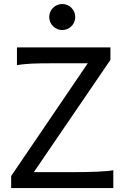

<svg xmlns="http://www.w3.org/2000/svg" viewBox="-20 -953 641 973"><path d="M539.6 -649.4 151.4 -80.6H341.8Q413.6 -80.6 469.2 -82.8Q524.9 -85 554.2 -90.3V0H36.6V-61L424.8 -632.3H258.8Q222.7 -632.3 193.6 -632.1Q164.6 -631.8 141.1 -630.6Q117.7 -629.4 99.1 -627.4Q80.6 -625.5 65.9 -622.6V-712.9H539.6ZM229.5 -866.7Q229.5 -880.4 234.6 -892.3Q239.7 -904.3 248.8 -913.3Q257.8 -922.4 269.8 -927.5Q281.7 -932.6 295.4 -932.6Q309.1 -932.6 321 -927.5Q333 -922.4 342 -913.3Q351.1 -904.3 356.2 -892.3Q361.3 -880.4 361.3 -866.7Q361.3 -853 356.2 -841.1Q351.1 -829.1 342 -820.1Q333 -811 321 -805.9Q309.1 -800.8 295.4 -800.8Q281.7 -800.8 269.8 -805.9Q257.8 -811 248.8 -820.1Q239.7 -829.1 234.6 -841.1Q229.5 -853 229.5 -866.7Z"/></svg>

Font: Andika Eur
Style: Regular
Weight: 400
Designer: Victor Gaultney, Annie Olsen, Julie Remington, Don Collingsworth, Eric Hays, Becca Hirsbrunner
Foundry: SIL International
Version: Version 5.000